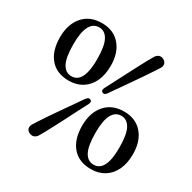

<svg xmlns="http://www.w3.org/2000/svg" viewBox="-161 -877 1057 1055"><g transform="rotate(30 368.0 -350.0)"><path d="M196.5 -712.5Q269.5 -712.5 312 -664Q354.5 -615.5 354.5 -533Q354.5 -475 334.8 -433.2Q315 -391.5 278.8 -369Q242.5 -346.5 194.5 -346.5Q117.5 -346.5 75.8 -395.2Q34 -444 34 -530Q34 -612.5 77 -662.5Q120 -712.5 196.5 -712.5ZM271.5 -528Q271.5 -610.5 251.2 -647.5Q231 -684.5 194.5 -684.5Q156.5 -684.5 136.8 -647.5Q117 -610.5 117 -534Q117 -449.5 137.2 -412.2Q157.5 -375 195 -375Q219 -375 236 -390.2Q253 -405.5 262.2 -439Q271.5 -472.5 271.5 -528ZM414.5 -393Q407.5 -384 401.8 -381.8Q396 -379.5 388 -383.5Q381 -387.5 380.8 -394.2Q380.5 -401 385 -410Q393 -425 404.8 -447.8Q416.5 -470.5 430.2 -497.2Q444 -524 458.8 -552.2Q473.5 -580.5 487.5 -607.2Q501.5 -634 513.8 -656.5Q526 -679 535 -693.5Q544 -708.5 557.8 -713Q571.5 -717.5 586.5 -709Q601 -700.5 603.5 -687.5Q606 -674.5 597 -659.5Q589 -646.5 575.2 -626Q561.5 -605.5 544.8 -580.5Q528 -555.5 509.2 -528.8Q490.5 -502 472.8 -476.5Q455 -451 439.8 -429.5Q424.5 -408 414.5 -393ZM324 -306Q331 -315 337 -317.5Q343 -320 350.5 -316Q358 -312 358.2 -305.2Q358.5 -298.5 353.5 -289Q345.5 -274 333.8 -251.5Q322 -229 308.2 -202Q294.5 -175 280 -146.5Q265.5 -118 251.2 -91.2Q237 -64.5 225 -42Q213 -19.5 204 -5Q195 9.5 181 13.8Q167 18 152 10Q137.5 2 135 -11.2Q132.5 -24.5 142 -39.5Q150 -52.5 163.5 -73Q177 -93.5 194 -118.8Q211 -144 229.5 -170.5Q248 -197 266 -222.8Q284 -248.5 299 -270.2Q314 -292 324 -306ZM545 -352.5Q618 -352.5 660.5 -304Q703 -255.5 703 -173Q703 -115 683.2 -73.2Q663.5 -31.5 627.2 -9Q591 13.5 543 13.5Q466 13.5 424.2 -35.2Q382.5 -84 382.5 -170Q382.5 -252.5 425.5 -302.5Q468.5 -352.5 545 -352.5ZM620 -168Q620 -250.5 599.8 -287.5Q579.5 -324.5 543 -324.5Q505 -324.5 485.2 -287.5Q465.5 -250.5 465.5 -174Q465.5 -89.5 485.8 -52.2Q506 -15 543.5 -15Q567.5 -15 584.5 -30.2Q601.5 -45.5 610.8 -79Q620 -112.5 620 -168Z"/></g></svg>

Font: Fraunces 16pt
Style: Regular
Weight: 400
Version: Version 1.000;[b76b70a41]